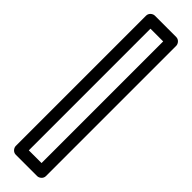

<svg xmlns="http://www.w3.org/2000/svg" viewBox="-278 -701 779 779"><g transform="rotate(45 111.5 -312.0)"><path d="M75 -661H148V37H75ZM50 -711C39.3 -711 25 -701.1 25 -686V62C25 72.7 34.9 87 50 87H173C183.7 87 198 77.1 198 62V-686C198 -696.7 188.1 -711 173 -711Z"/></g></svg>

Font: Tape
Style: Regular
Weight: 500
Foundry: Cannot Into Space Fonts
Version: Version 0.97